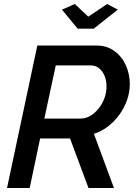

<svg xmlns="http://www.w3.org/2000/svg" viewBox="-20 -937 677 957"><path d="M15 0 166 -710H461Q513 -710 550.5 -682.5Q588 -655 607.5 -611Q627 -567 627 -518Q627 -478 613.5 -439Q600 -400 575.5 -366Q551 -332 518.5 -307Q486 -282 448 -270L548 0H421L329 -247H180L128 0ZM382 -346Q407 -346 430 -359.5Q453 -373 471.5 -396Q490 -419 500.5 -447.5Q511 -476 511 -506Q511 -536 501 -559.5Q491 -583 473.5 -597Q456 -611 433 -611H258L201 -346ZM289 -889 353 -917 420 -854 514 -917 567 -889 447 -794H367Z"/></svg>

Font: Raleway Thin SemiBold
Style: Italic
Weight: 600
Italic angle: -12°
Version: Version 4.026